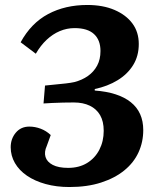

<svg xmlns="http://www.w3.org/2000/svg" viewBox="-20 -738 621 772"><path d="M63 -568Q105 -645 173.5 -681.5Q242 -718 331 -718Q394 -718 440.5 -698Q487 -678 512.5 -643.5Q538 -609 538 -561Q538 -513 515.5 -476.5Q493 -440 453 -415.5Q413 -391 361 -380V-374Q456 -367 506 -327Q556 -287 556 -215Q556 -167 537 -125.5Q518 -84 480 -53Q442 -22 386.5 -4Q331 14 259 14Q207 14 163.5 2Q120 -10 88.5 -31.5Q57 -53 40 -82.5Q23 -112 23 -146Q23 -180 43.5 -204.5Q64 -229 98 -229Q121 -229 143.5 -220.5Q166 -212 184 -195L168 -151Q157 -127 163 -107Q169 -87 192 -75Q215 -63 254 -63Q298 -63 330 -82.5Q362 -102 379.5 -136Q397 -170 397 -212Q397 -250 382.5 -275Q368 -300 341 -313Q314 -326 277 -326Q256 -326 233.5 -325.5Q211 -325 190.5 -324Q170 -323 155 -322L161 -394Q178 -396 200.5 -398Q223 -400 244.5 -402.5Q266 -405 279 -408Q310 -416 333.5 -432.5Q357 -449 370.5 -474Q384 -499 384 -533Q384 -577 358 -601Q332 -625 280 -625Q249 -625 220.5 -613Q192 -601 167.5 -578Q143 -555 124 -522Z"/></svg>

Font: Literata 18pt
Style: Bold Italic
Weight: 700
Italic angle: -2°
Designer: Latin by Veronika Burian and Jose Scaglione. Greek by Irene Vlachou. Cyrillic by Vera Evstafieva
Foundry: TypeTogether
Version: Version 3.103;gftools[0.9.29]